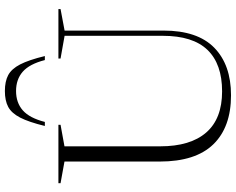

<svg xmlns="http://www.w3.org/2000/svg" viewBox="-112 -868 990 807"><g transform="rotate(-90 383.5 -465.0)"><path d="M636 -276.5V-689L540.5 -706V-715H748.5V-706L658 -689V-273.5Q658 -130.5 586 -60Q514 10.5 386 10.5Q252 10.5 179.8 -64Q107.5 -138.5 107.5 -289.5V-689.5L16.5 -706V-715H262V-706L171.5 -689.5V-287Q171.5 -160.5 229.5 -93.8Q287.5 -27 402.5 -27Q517.5 -27 576.8 -88.5Q636 -150 636 -276.5ZM404 -893Q355 -893 322.8 -864.8Q290.5 -836.5 274 -772H257Q273.5 -839.5 292.2 -875.8Q311 -912 337.2 -926Q363.5 -940 404 -940Q444.5 -940 470.8 -926Q497 -912 515.8 -875.8Q534.5 -839.5 551 -772H534Q517.5 -836.5 485.2 -864.8Q453 -893 404 -893Z"/></g></svg>

Font: Newsreader 72pt Light
Style: Regular
Weight: 300
Designer: Hugues Gentile
Foundry: Production Type
Version: Version 1.003; ttfautohint (v1.8.3)